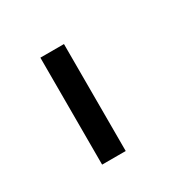

<svg xmlns="http://www.w3.org/2000/svg" viewBox="-88 -885 529 523"><g transform="rotate(-30 177.0 -624.0)"><path d="M94.7 -791.5H168.9V-455.1H94.7Z"/></g></svg>

Font: Gputeks
Style: Bold
Weight: 600
Width: 8
Version: Version 0.9